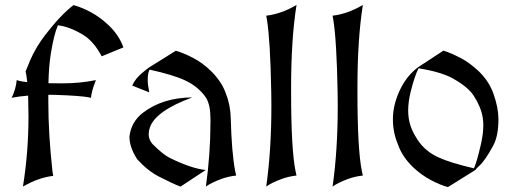

<svg xmlns="http://www.w3.org/2000/svg" viewBox="-20 -758 2093 780"><path d="M73.2 0Q95.7 -139.2 95.7 -285.6Q95.7 -317.9 94.7 -344.2Q94.2 -357.4 94.2 -369.6Q58.6 -366.7 26.9 -360.8Q34.7 -374 41.5 -397.9Q45.9 -413.6 47.9 -432.6L55.7 -430.2Q66.4 -426.8 90.8 -424.3Q87.9 -452.1 84 -467.8L103 -514.2Q126 -566.9 163.1 -615.2Q226.6 -697.8 278.8 -737.3L286.6 -734.9Q314.9 -726.6 348.1 -709Q385.7 -689 420.9 -655.8Q463.4 -615.7 481.4 -565.4L393.1 -529.3Q361.3 -589.8 317.4 -616.7Q262.2 -649.9 215.3 -655.3Q199.2 -618.7 186.5 -540.5Q178.2 -488.8 176.8 -419.9Q206.5 -419.4 235.8 -419.4Q304.2 -419.4 369.6 -432.6L368.7 -430.2Q352.1 -388.7 349.6 -360.8L341.8 -362.3Q309.6 -369.1 203.6 -372.6Q188 -373 176.3 -373Q176.3 -366.2 176.3 -359.4V-347.2Q176.3 -211.4 193.4 -60.1L196.3 -43.5Q137.2 -36.6 76.7 -2Z M517.1 -410.2Q529.8 -439.5 560.1 -463.9L583 -482.4L694.3 -551.8Q722.2 -544.4 763.2 -523.4Q802.2 -503.4 836.4 -470.2Q879.4 -428.2 897 -379.9Q916 -333 917.5 -277.3Q920.9 -138.7 935.5 -62.5L939.5 -44.9Q906.2 -41 879.9 -31.2Q837.4 -15.6 816.4 0Q835 -131.8 835 -262.2Q835 -268.6 835 -275.4Q835 -331.1 817.4 -360.4Q786.6 -405.8 732.4 -431.2Q683.6 -454.1 587.9 -475.1Q580.1 -462.9 580.1 -432.6Q580.1 -413.6 586.4 -382.8ZM713.4 0Q685.5 -9.8 625 -41Q579.6 -64.5 537.1 -111.3Q505.9 -160.2 505.9 -201.7Q505.9 -202.6 505.9 -204.1Q513.2 -263.2 560.5 -299.8Q640.6 -361.3 761.2 -362.3Q612.3 -307.6 588.9 -240.2Q584 -226.1 584 -212.9Q584 -190.4 599.6 -172.9Q641.6 -130.4 670.4 -116.2Q758.8 -72.8 815.9 -67.4Z M1061.5 0Q1082.5 -146.5 1082.5 -328.1Q1082.5 -355 1082 -380.9Q1078.1 -594.7 1064.5 -677.7L1061.5 -694.3Q1121.1 -701.2 1181.2 -735.8L1184.6 -737.8Q1162.6 -599.1 1162.6 -401.9Q1162.6 -393.6 1162.6 -384.8Q1162.6 -150.4 1180.7 -62.5L1184.6 -44.9Q1151.4 -41 1125 -31.2Q1082.5 -15.6 1061.5 0Z M1331.1 0Q1352.1 -146.5 1352.1 -328.1Q1352.1 -355 1351.6 -380.9Q1347.7 -594.7 1334 -677.7L1331.1 -694.3Q1390.6 -701.2 1450.7 -735.8L1454.1 -737.8Q1432.1 -599.1 1432.1 -401.9Q1432.1 -393.6 1432.1 -384.8Q1432.1 -150.4 1450.2 -62.5L1454.1 -44.9Q1420.9 -41 1394.5 -31.2Q1352.1 -15.6 1331.1 0Z M1680.7 -480.5 1680.2 -480Q1666 -453.6 1649.9 -391.6Q1638.2 -347.2 1638.2 -308.6Q1638.2 -293.5 1640.6 -276.9Q1647 -233.9 1676.8 -189.5Q1707.5 -143.1 1761.2 -118.7Q1811.5 -95.7 1905.3 -74.2L1905.8 -74.7Q1917.5 -101.1 1933.6 -171.4Q1943.4 -213.9 1943.4 -248.5Q1943.4 -267.1 1940.9 -281.2Q1933.6 -324.2 1904.8 -368.7Q1881.3 -404.8 1820.3 -439Q1772.5 -465.8 1680.7 -480.5ZM1799.8 2Q1770.5 -5.4 1730.5 -26.4Q1690.9 -47.4 1657.2 -79.6Q1614.3 -121.1 1597.2 -169.9Q1576.2 -219.7 1576.2 -272.5Q1576.2 -273.9 1576.2 -274.4Q1576.2 -326.7 1600.1 -382.3Q1619.1 -426.8 1648.4 -458Q1662.1 -472.7 1677.7 -484.4L1781.2 -552.2Q1805.2 -545.9 1851.1 -522.5Q1885.3 -504.9 1923.8 -469.7Q1967.3 -427.7 1984.9 -376.5Q2004.4 -321.8 2004.9 -274.9V-272.9Q2004.9 -205.6 1983.4 -166Q1950.2 -105 1927.7 -85Q1915.5 -74.2 1911.1 -67.4Z"/></svg>

Font: MedievalSharp
Style: Regular
Weight: 500
Version: Version 1.0